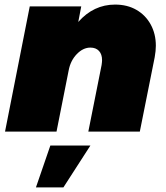

<svg xmlns="http://www.w3.org/2000/svg" viewBox="-20 -575 726 839"><path d="M661 -375Q661 -353 656 -325L591 0H366L424 -291Q426 -305 426 -312Q426 -338 412.5 -352.5Q399 -367 375 -367Q343 -367 315.5 -338.5Q288 -310 280 -267L227 0H2L110 -547H335L322 -479Q389 -555 483 -555Q536 -555 576 -532Q616 -509 638.5 -468Q661 -427 661 -375ZM200 61H375L257 244H137Z"/></svg>

Font: Gontserrat Black
Style: Italic
Weight: 900
Italic angle: -11.3°
Designer: Julieta Ulanovsky
Foundry: Julieta Ulanovsky
Version: Version 6.001